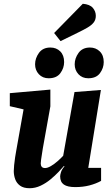

<svg xmlns="http://www.w3.org/2000/svg" viewBox="-20 -985 595 1018"><path d="M137 13Q105 13 86.5 -0.5Q68 -14 60.5 -35Q53 -56 53 -78Q53 -90 55 -110Q57 -130 60 -150Q63 -170 65 -180L105 -405L32 -422V-491L247 -510V-421L207 -198Q206 -189 203 -172Q200 -155 198 -139.5Q196 -124 196 -118Q196 -107 201.5 -100.5Q207 -94 219 -94Q232 -94 250 -104.5Q268 -115 285.5 -130.5Q303 -146 315 -159L375 -497L515 -508L448 -95H516V-26Q489 -11 454.5 -2Q420 7 379 7Q338 7 318.5 -6.5Q299 -20 299 -50Q299 -58 303.5 -72.5Q308 -87 322 -103L319 -105Q309 -93 290.5 -73.5Q272 -54 248 -34Q224 -14 195.5 -0.5Q167 13 137 13ZM448 -570Q416 -570 396 -591.5Q376 -613 376 -644Q376 -676 396.5 -704.5Q417 -733 457 -733Q488 -733 509 -712.5Q530 -692 530 -656Q530 -624 510 -597Q490 -570 448 -570ZM238 -570Q206 -570 186 -591.5Q166 -613 166 -644Q166 -676 186.5 -704.5Q207 -733 247 -733Q279 -733 299.5 -712.5Q320 -692 320 -656Q320 -624 300 -597Q280 -570 238 -570ZM301 -767 267 -810 419 -965Q456 -962 472 -943.5Q488 -925 488 -901Q488 -880 476.5 -865.5Q465 -851 443.5 -838.5Q422 -826 391 -811Z"/></svg>

Font: Faustina ExtraBold
Style: Italic
Weight: 800
Italic angle: -8°
Designer: Alfonso Garcia
Foundry: http://www.omnibus-type.com
Version: Version 1.200